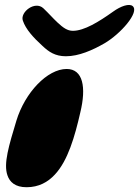

<svg xmlns="http://www.w3.org/2000/svg" viewBox="-20 -743 569 785"><path d="M249.5 -513C302.5 -513 358.5 -538 406.5 -565.5C473 -604 551.5 -693.5 522.5 -718C508.5 -730 473.5 -718 442.5 -695.5C383.5 -653.5 324 -617 278 -617C256 -617 238.5 -629 214 -652C195.5 -669.5 181 -686.5 157.5 -709C123 -741.5 61 -693 73.5 -658.5C85 -624 116 -589.5 154 -555C179.5 -531 205.5 -513 249.5 -513ZM88.5 22.5C138.5 22.5 176 1.5 204.5 -29.5C257.5 -86 286 -185 308.5 -284C333 -385.5 320 -461 252.5 -461C173.5 -461 82 -364.5 47 -249.5C16.5 -148.5 -6.5 -73.5 10.5 -26C19.5 1 42 22.5 88.5 22.5Z"/></svg>

Font: Gluten
Style: Bold Italic
Weight: 700
Italic angle: -13°
Designer: Tyler Finck
Foundry: Etcetera Type Company
Version: Version 0.920